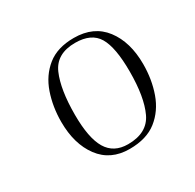

<svg xmlns="http://www.w3.org/2000/svg" viewBox="-95 -844 596 586"><g transform="rotate(-30 203.0 -551.5)"><path d="M207 -362Q140 -362 103.5 -411Q67 -460 67 -538Q67 -591 83 -637.5Q99 -684 134.5 -712.5Q170 -741 228 -741Q298 -741 335 -692.5Q372 -644 372 -566Q372 -512 355.5 -465.5Q339 -419 303 -390.5Q267 -362 207 -362ZM210 -377Q278 -377 301.5 -427Q325 -477 325 -567Q325 -652 303 -689Q281 -726 224 -726Q158 -726 136 -675.5Q114 -625 114 -536Q114 -454 137 -415.5Q160 -377 210 -377Z"/></g></svg>

Font: Literata 72pt ExtraLight
Style: Italic
Weight: 200
Italic angle: -2°
Designer: Latin by Veronika Burian and Jose Scaglione. Greek by Irene Vlachou. Cyrillic by Vera Evstafieva
Foundry: TypeTogether
Version: Version 3.002